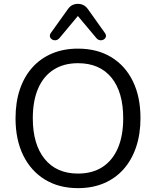

<svg xmlns="http://www.w3.org/2000/svg" viewBox="-20 -966 808 995"><path d="M383.9 9Q285.5 9 212.8 -35.5Q140 -80 100.2 -161.2Q60.5 -242.5 60.5 -352.9Q60.5 -436.5 83 -503Q105.5 -569.5 147.8 -616.5Q190 -663.5 249.8 -688.8Q309.5 -714 384.1 -714Q483.5 -714 556.2 -670Q629 -626 668.5 -545.2Q708 -464.5 708 -354.1Q708 -270.5 685.2 -203.5Q662.5 -136.5 620.2 -89Q578 -41.5 518.2 -16.2Q458.5 9 383.9 9ZM383.9 -66.5Q458.4 -66.5 510.7 -100.2Q563 -134 590.8 -198.2Q618.5 -262.5 618.5 -353Q618.5 -489 557.5 -563.8Q496.5 -638.5 384 -638.5Q310.5 -638.5 257.9 -604.9Q205.3 -571.4 177.6 -507.4Q150 -443.5 150 -353.1Q150 -218 211.5 -142.2Q273 -66.5 383.9 -66.5ZM288 -768.5Q279 -758.5 268.2 -757.5Q257.5 -756.5 249.2 -761.8Q241 -767 238.8 -776.2Q236.5 -785.5 244 -796L331 -917.5Q341.5 -933 354.8 -939.5Q368 -946 383.5 -946Q399.5 -946 412.5 -939.5Q425.5 -933 436.5 -917.5L523 -796Q531 -785.5 528.8 -776.2Q526.5 -767 518.2 -761.8Q510 -756.5 499.2 -757.5Q488.5 -758.5 479.5 -768.5L383.5 -883Z"/></svg>

Font: Nunito ExtraLight
Style: Regular
Weight: 200
Designer: Vernon Adams
Foundry: Vernon Adams
Version: Version 3.602;April 4, 2023;FontCreator 14.0.0.2856 64-bit